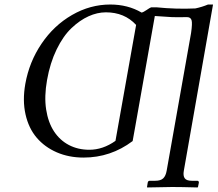

<svg xmlns="http://www.w3.org/2000/svg" viewBox="-20 -678 953 841"><path d="M443.8 -624Q406.2 -624 367.9 -606.7Q329.6 -589.4 293.2 -554.9Q256.8 -520.5 228 -461.4Q199.2 -402.3 186 -327.1Q173.3 -255.4 182.1 -198.5Q190.9 -141.6 216.6 -102.5Q242.2 -63.5 282 -42.7Q321.8 -22 371.1 -22Q430.7 -22 485.8 -61L576.2 -568.8Q525.4 -624 443.8 -624ZM561 -60.1Q464.8 12.2 346.2 12.2Q281.7 12.2 228.8 -10.7Q175.8 -33.7 140.6 -75Q105.5 -116.2 91.8 -177Q78.1 -237.8 90.8 -310.1Q107.9 -406.7 161.9 -486.6Q215.8 -566.4 295.4 -612.3Q375 -658.2 462.9 -658.2Q540 -658.2 600.1 -623Q607.4 -624 621.6 -633.8Q635.7 -643.6 642.1 -646H665Q752 -637.2 835.9 -641.1Q865.7 -647.5 891.1 -658.2H913.1L785.2 69.8Q781.2 91.8 789.1 102.8Q796.9 113.8 819.8 113.8H844.2Q851.1 113.8 851.1 122.1L847.2 141.1L845.2 143.1Q772.9 141.1 733.9 141.1L625 143.1L624 141.1L627 122.1Q628.4 113.8 636.2 113.8H660.2Q684.1 113.8 695.1 103Q706.1 92.3 710 69.8L816.9 -533.2Q823.2 -576.2 819.1 -589.6Q814.9 -603 798.8 -603Q757.8 -602.1 732.9 -603L658.2 -607.9Q625 -420.9 603.3 -297.9Q581.5 -174.8 572.5 -124Q563.5 -73.2 561 -60.1Z"/></svg>

Font: Common Serif Medium
Style: Italic
Weight: 500
Italic angle: -12°
Designer: Philipp H. Poll, Khaled Hosny
Foundry: Stefan Peev, Context Ltd.
Version: Version 1.026